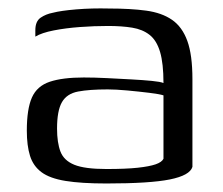

<svg xmlns="http://www.w3.org/2000/svg" viewBox="-20 -424 523 451"><path d="M230 7Q171 7 134 1Q97 -5 77.5 -19.5Q58 -34 50.5 -58Q43 -82 43 -117Q43 -168 55 -195Q67 -222 97 -232Q127 -242 177 -242Q202 -242 231.5 -240.5Q261 -239 288.5 -237.5Q316 -236 336.5 -234Q357 -232 364 -229Q364 -275 356 -302Q348 -329 331.5 -342Q315 -355 290.5 -359Q266 -363 234 -363Q201 -363 167.5 -360.5Q134 -358 106 -352.5Q78 -347 63 -338V-353Q63 -374 75.5 -382.5Q88 -391 104 -394Q123 -399 159.5 -402Q196 -405 236 -404Q287 -404 323.5 -399Q360 -394 384 -377.5Q408 -361 420 -328Q432 -295 432 -238V-32Q426 -12 379 -2.5Q332 7 230 7ZM230 -27Q276 -27 303.5 -30Q331 -33 345.5 -38Q360 -43 364 -51V-200Q355 -203 330.5 -206Q306 -209 279 -211.5Q252 -214 233 -214Q190 -214 163.5 -209Q137 -204 125.5 -184Q114 -164 114 -122Q114 -89 122 -68Q130 -47 154.5 -37Q179 -27 230 -27Z"/></svg>

Font: Genos
Style: Regular
Weight: 400
Designer: Robert E. Leuschke
Foundry: Robert E. Leuschke
Version: Version 1.010